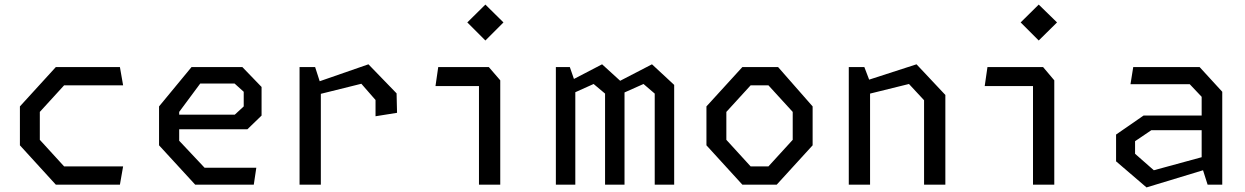

<svg xmlns="http://www.w3.org/2000/svg" viewBox="-20 -807 5440 839"><path d="M224 0 67 -172V-342L224 -514H504L518 -434H260L154 -318V-196L260 -80H518L504 0Z M833 0 675 -172V-342L817 -514H1039L1123 -427V-302L1061 -242H763V-192L874 -74H1100L1089 0ZM763 -306H1006L1045 -342V-406L1005 -442H855L763 -318Z M1621 -299V-370L1559 -441L1382 -397V0H1289V-514H1357L1377 -452L1590 -526L1713 -399L1715 -314Z M2073 0V-431H1883L1895 -514H2116L2166 -456V0ZM2022 -709 2101 -787 2180 -709 2101 -630Z M2841 0V-398L2792 -440L2709 -403V0H2624V-398L2574 -440L2494 -404V0H2409V-514H2470L2488 -462L2611 -526L2690 -454L2829 -526L2926 -436V0Z M3224 0 3067 -172V-342L3224 -514H3380L3531 -342V-172L3374 0ZM3154 -196 3260 -80H3338L3444 -196V-318L3338 -434H3260L3154 -318Z M4018 0V-369L3952 -440L3782 -398V0H3689V-514H3757L3778 -459L3985 -526L4111 -392V0Z M4494 0V-431H4283L4295 -514H4538L4587 -456V0ZM4440 -709 4519 -787 4599 -709 4519 -630Z M5257 0 5237 -63 4990 12 4857 -102V-219L4977 -302H5231V-384L5179 -439H4920L4932 -514H5222L5321 -406V0ZM4940 -135 5022 -63 5231 -120V-238H5011L4940 -190Z"/></svg>

Font: Moralerspace Krypton JPDOC
Style: Regular
Weight: 400
Version: v0.0.6; ttfautohint (v1.8.4.7-5d5b-dirty) -l 6 -r 45 -G 200 